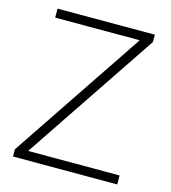

<svg xmlns="http://www.w3.org/2000/svg" viewBox="-107 -801 790 888"><g transform="rotate(15 288.0 -357.0)"><path d="M536 0H37V-35L464 -671H59V-714H525V-679L98 -43H536Z"/></g></svg>

Font: Noto Sans Thaana ExtraLight
Style: Regular
Weight: 200
Designer: David Williams
Foundry: Google Inc.
Version: Version 3.001; ttfautohint (v1.8.4.7-5d5b)